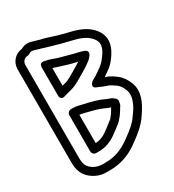

<svg xmlns="http://www.w3.org/2000/svg" viewBox="-202 -879 981 1081"><g transform="rotate(-30 289.0 -338.0)"><path d="M181 -401C202 -408 228 -412 252 -422C287 -437 315 -457 342 -472C360 -482 378 -495 392 -506C403 -514 409 -523 412 -527C412 -527 437 -555 400 -567C392 -570 383 -573 370 -576L344 -582C310 -592 273 -600 243 -610L212 -621C199 -625 189 -627 179 -629C176 -630 148 -638 148 -605V-425C148 -425 145 -389 181 -401ZM198 -458V-573L228 -563C266 -550 305 -539 342 -531C335 -526 325 -520 318 -516C289 -500 261 -480 233 -468C224 -465 211 -461 198 -458ZM148 -295V-60C148 -46 159 -35 173 -35H191C252 -35 293 -64 324 -88L348 -106C361 -116 369 -122 381 -137C396 -153 402 -166 410 -177C416 -186 419 -192 419 -192C423 -196 425 -201 426 -205C429 -219 434 -232 423 -243C415 -251 403 -260 388 -264C373 -269 358 -278 337 -285C305 -296 273 -304 240 -311C223 -315 207 -320 185 -320H173C159 -320 148 -308 148 -295ZM198 -269C207 -268 217 -266 229 -263C262 -255 291 -248 321 -237C336 -232 352 -222 374 -216C365 -200 353 -180 344 -171C343 -170 343 -169 342 -168C333 -156 336 -162 317 -146L294 -128C265 -106 240 -87 198 -85ZM75 -665C75 -685 92 -702 110 -702C115 -702 121 -704 124 -706C135 -714 145 -715 156 -712L166 -709C229 -690 297 -669 366 -653L390 -647C436 -635 467 -618 488 -589C517 -548 489 -508 459 -471C448 -457 431 -443 410 -429C394 -417 378 -408 360 -398C360 -398 318 -367 365 -352C378 -348 391 -339 413 -333C435 -326 448 -316 466 -303C481 -291 489 -278 498 -256C515 -217 493 -170 472 -137C457 -117 449 -103 437 -89C410 -59 376 -35 339 -9C298 18 254 38 191 38H175C136 38 107 22 89 -1C80 -13 75 -32 75 -59ZM25 -665V-59C25 -27 31 4 49 29C74 62 119 91 176 88H191C266 88 321 64 367 33C405 6 442 -20 475 -57C492 -77 503 -94 513 -110C534 -143 573 -209 544 -276C534 -301 520 -324 496 -343C477 -358 457 -372 428 -381C452 -398 479 -414 499 -439C526 -472 581 -545 528 -619C497 -661 453 -681 402 -695L378 -701C355 -706 332 -713 310 -719C282 -727 253 -739 218 -746C207 -749 194 -753 180 -757L170 -760C147 -767 124 -764 102 -752C59 -748 25 -710 25 -665Z"/></g></svg>

Font: Blanket
Style: BdOutline
Weight: 700
Foundry: Cannot Into Space Fonts
Version: Version 0.9